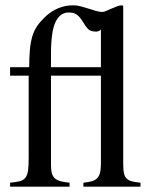

<svg xmlns="http://www.w3.org/2000/svg" viewBox="-20 -703 569 723"><path d="M294 0V-15Q313 -17 325.5 -20.5Q338 -24 345.5 -31.5Q353 -39 356.5 -52Q360 -65 360 -86V-418H172V-81Q172 -62 175.5 -50Q179 -38 187 -31Q195 -24 208.5 -20.5Q222 -17 242 -15V0H18V-15Q40 -17 54 -20.5Q68 -24 75.5 -33.5Q83 -43 85.5 -60.5Q88 -78 88 -107V-418H18V-450H90Q90 -487 92.5 -515Q95 -543 101.5 -565.5Q108 -588 121 -606.5Q134 -625 155 -644Q175 -662 200.5 -672.5Q226 -683 255 -683Q270 -683 284.5 -679Q299 -675 313.5 -670.5Q328 -666 341 -662Q354 -658 366 -658Q371 -658 380 -662Q389 -666 399.5 -670.5Q410 -675 420.5 -679Q431 -683 439 -683L444 -681V-83Q444 -62 447 -49.5Q450 -37 457.5 -30Q465 -23 477.5 -20Q490 -17 509 -15V0ZM360 -592Q353 -584 342 -584Q322 -584 313 -592.5Q304 -601 292 -621Q279 -642 267.5 -649Q256 -656 239 -656Q206 -656 189 -620Q172 -584 172 -500V-450H360Z"/></svg>

Font: STIXGeneralUnicodeRegular
Style: Regular
Weight: 400
Designer: MicroPress Inc., with final additions and corrections provided by Coen Hoffman, Elsevier (retired)
Version: Version 1.1.0